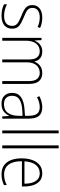

<svg xmlns="http://www.w3.org/2000/svg" viewBox="868 -1668 810 2587"><g transform="rotate(90 1273.5 -375.0)"><path d="M367 -133Q367 -67 322.5 -28.5Q278 10 190 10Q142 10 103 0Q64 -10 39 -23V-64Q71 -46 110 -35.5Q149 -25 190 -25Q263 -25 296 -53.5Q329 -82 329 -133Q329 -167 312.5 -188Q296 -209 266.5 -224.5Q237 -240 198 -256Q155 -273 121.5 -290.5Q88 -308 68.5 -335Q49 -362 49 -407Q49 -467 93.5 -503Q138 -539 217 -539Q258 -539 294 -531Q330 -523 358 -509L343 -476Q318 -489 284 -497Q250 -505 216 -505Q156 -505 121.5 -480Q87 -455 87 -407Q87 -374 102.5 -353.5Q118 -333 147 -319Q176 -305 215 -289Q256 -271 290.5 -253.5Q325 -236 346 -208Q367 -180 367 -133Z M968 -539Q1033 -539 1072 -496.5Q1111 -454 1111 -363V0H1073V-360Q1073 -437 1042 -471Q1011 -505 964 -505Q898 -505 859 -460Q820 -415 820 -324V0H782V-356Q782 -437 751.5 -471Q721 -505 673 -505Q606 -505 567.5 -456Q529 -407 529 -319V0H491V-529H521L526 -437H529Q539 -462 557.5 -485.5Q576 -509 605 -524Q634 -539 677 -539Q731 -539 764.5 -511Q798 -483 809 -435H812Q831 -482 869 -510.5Q907 -539 968 -539Z M1426 -539Q1504 -539 1541.5 -495.5Q1579 -452 1579 -355V0H1549L1543 -94H1541Q1522 -52 1484.5 -21Q1447 10 1378 10Q1305 10 1268.5 -30Q1232 -70 1232 -133Q1232 -212 1290 -252.5Q1348 -293 1455 -300L1541 -306V-349Q1541 -434 1512.5 -469.5Q1484 -505 1424 -505Q1392 -505 1359 -496Q1326 -487 1290 -468L1277 -501Q1311 -518 1348.5 -528.5Q1386 -539 1426 -539ZM1458 -269Q1368 -263 1319.5 -230.5Q1271 -198 1271 -133Q1271 -80 1300.5 -51.5Q1330 -23 1383 -23Q1463 -23 1501.5 -76.5Q1540 -130 1541 -219V-274Z M1777 0H1738V-760H1777Z M1979 0H1940V-760H1979Z M2315 -539Q2378 -539 2417 -506.5Q2456 -474 2474.5 -419Q2493 -364 2493 -297V-265H2153Q2152 -149 2197.5 -87Q2243 -25 2331 -25Q2371 -25 2403 -33Q2435 -41 2474 -61V-23Q2441 -7 2406.5 1.5Q2372 10 2330 10Q2256 10 2208 -24Q2160 -58 2137 -119Q2114 -180 2114 -262Q2114 -341 2136.5 -404Q2159 -467 2203.5 -503Q2248 -539 2315 -539ZM2315 -505Q2246 -505 2203.5 -453Q2161 -401 2154 -299H2455Q2456 -358 2441 -405Q2426 -452 2395 -478.5Q2364 -505 2315 -505Z"/></g></svg>

Font: Noto Sans Khmer UI SemiCondensed ExtraLight
Style: Regular
Weight: 200
Width: 4
Designer: Danh Hong and the Monotype Design Team
Foundry: Monotype Imaging Inc.
Version: Version 2.002; ttfautohint (v1.8.4.7-5d5b)